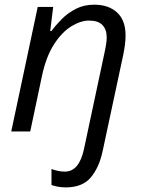

<svg xmlns="http://www.w3.org/2000/svg" viewBox="-20 -565 616 825"><path d="M262.7 240.2Q244.6 240.2 229.2 237.3Q213.9 234.4 201.2 230V161.1Q214.4 166 228.5 169.2Q242.7 172.4 258.8 172.4Q320.8 172.4 341.3 73.2L428.7 -336.9Q433.6 -358.9 436 -375Q438.5 -391.1 438.5 -404.8Q438.5 -438 420.2 -457.3Q401.9 -476.6 362.8 -476.6Q326.7 -476.6 286.4 -451.9Q246.1 -427.2 211.9 -374.3Q177.7 -321.3 159.7 -235.8L109.9 0H28.3L142.1 -535.2H208.5L195.8 -431.6H200.7Q219.7 -457 245.6 -483.2Q271.5 -509.3 306.2 -527.1Q340.8 -544.9 384.8 -544.9Q446.8 -544.9 483.2 -511.2Q519.5 -477.5 519.5 -413.6Q519.5 -391.1 516.6 -370.4Q513.7 -349.6 509.3 -328.1L421.4 82.5Q406.2 154.8 370.1 197.5Q334 240.2 262.7 240.2Z"/></svg>

Font: Open Sans
Style: Italic
Weight: 400
Italic angle: -12°
Designer: Monotype Design Team
Foundry: Monotype Imaging Inc.
Version: Version 3.000; ttfautohint (v1.8.4)